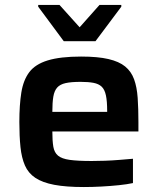

<svg xmlns="http://www.w3.org/2000/svg" viewBox="-20 -746 637 774"><path d="M318 8Q246 8 198.5 -1Q151 -10 122.5 -29Q94 -48 80.5 -79Q67 -110 62.5 -153.5Q58 -197 58 -254Q58 -323 66 -373Q74 -423 98 -455Q122 -487 172.5 -502.5Q223 -518 307 -518Q374 -518 417 -508Q460 -498 484.5 -478Q509 -458 520.5 -426.5Q532 -395 535 -351.5Q538 -308 538 -254V-216H191Q191 -178 195 -154.5Q199 -131 214 -118.5Q229 -106 261 -101.5Q293 -97 350 -97Q373 -97 402.5 -98Q432 -99 462 -101.5Q492 -104 516 -106V-8Q493 -3 459.5 0.5Q426 4 389 6Q352 8 318 8ZM412 -278V-299Q412 -338 407 -361.5Q402 -385 390 -396.5Q378 -408 357 -412Q336 -416 305 -416Q267 -416 244.5 -411Q222 -406 210.5 -393Q199 -380 195 -356.5Q191 -333 191 -295H431ZM237 -580 134 -719V-726H220L301 -636L381 -726H469V-719L365 -580Z"/></svg>

Font: Saira SemiExpanded SemiBold
Style: Regular
Weight: 600
Width: 6
Designer: Hector Gatti with collaboration of the Omnibus-Type team
Foundry: Omnibus-Type
Version: Version 1.101